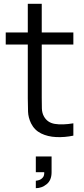

<svg xmlns="http://www.w3.org/2000/svg" viewBox="-20 -710 440 1005"><path d="M167.5 275V236Q173.5 236 184.5 232.5Q195.5 229 204 219.2Q212.5 209.5 211.5 191.5H167.5V109H250V191.5Q250 233.5 224.2 254.2Q198.5 275 167.5 275ZM364 0Q318.5 9.5 274.2 7.5Q230 5.5 195.2 -11.5Q160.5 -28.5 142.5 -64.5Q128 -94.5 126.8 -125.2Q125.5 -156 125.5 -195.5V-690H198.5V-198.5Q198.5 -164.5 199.2 -141.8Q200 -119 209.5 -101.5Q227.5 -68 266.8 -61.5Q306 -55 364 -64.5ZM10 -477V-540H364V-477Z"/></svg>

Font: Manrope ExtraLight
Style: Regular
Weight: 400
Version: Version 4.504